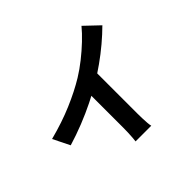

<svg xmlns="http://www.w3.org/2000/svg" viewBox="-184 -1068 1368 1368"><g transform="rotate(-45 500.0 -383.5)"><path d="M62.4 -388.6Q196.8 -423.6 306.2 -470.4Q415.6 -517.1 499.2 -568.3Q550.9 -600 603.2 -641.5Q655.6 -682.9 702.1 -727.1Q748.7 -771.3 780.8 -810.6L888.7 -708Q843.2 -662.7 788.8 -616.8Q734.4 -571 675.4 -529.2Q616.5 -487.4 557.7 -451.8Q500.8 -418.5 430.4 -383.6Q360.1 -348.8 281.8 -317.6Q203.5 -286.5 124.7 -262.7ZM478.1 -503.5 620.4 -537.1V-86.8Q620.4 -64.8 621.3 -39Q622.2 -13.1 623.9 9.4Q625.7 31.8 629.1 44.3H470.9Q472.7 31.8 474.5 9.4Q476.3 -13.1 477.2 -39Q478.1 -64.8 478.1 -86.8Z"/></g></svg>

Font: Noto Sans TC Thin
Style: Regular
Weight: 100
Designer: Ryoko NISHIZUKA 西塚涼子 (kana, bopomofo & ideographs); Paul D. Hunt (Latin, Greek & Cyrillic); Sandoll Communications 산돌커뮤니
Foundry: Adobe
Version: Version 2.004-H2;hotconv 1.0.118;makeotfexe 2.5.65603